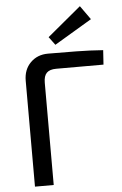

<svg xmlns="http://www.w3.org/2000/svg" viewBox="-61 -968 643 1010"><g transform="rotate(-5 260.5 -462.5)"><path d="M211 -691Q285 -691 360 -690Q435 -689 502 -684L497 -608H247Q213 -608 197 -592Q181 -576 181 -540V0H82V-559Q82 -618 118.5 -654.5Q155 -691 211 -691ZM400 -925 452 -852 254 -734 222 -777Z"/></g></svg>

Font: Exo 2 Medium
Style: Regular
Weight: 500
Designer: Natanael Gama
Foundry: Natanael Gama
Version: Version 2.010